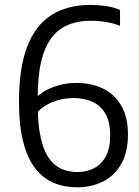

<svg xmlns="http://www.w3.org/2000/svg" viewBox="-20 -770 579 799"><path d="M300.5 9.5Q247.5 9.5 203.5 -9Q159.5 -27.5 127 -69Q94.5 -110.5 76.8 -178.8Q59 -247 59 -346.5Q59 -489 93.8 -577.8Q128.5 -666.5 195 -708Q261.5 -749.5 356 -749.5Q388.5 -749.5 420.8 -744.8Q453 -740 479.5 -728.5V-662.5Q452 -673.5 420.8 -678.5Q389.5 -683.5 357 -683.5Q285 -683.5 236 -652Q187 -620.5 162 -550.2Q137 -480 137 -364.5V-337.5Q137 -254.5 149 -199.2Q161 -144 183 -112.5Q205 -81 235.2 -67.5Q265.5 -54 301.5 -54Q339.5 -54 370.8 -69.8Q402 -85.5 420.2 -119.2Q438.5 -153 438.5 -207.5Q438.5 -262 419 -296.2Q399.5 -330.5 365 -346.2Q330.5 -362 286 -362Q256.5 -362 225.2 -354.2Q194 -346.5 166.2 -328.8Q138.5 -311 119 -282V-351Q147.5 -386 196 -405.5Q244.5 -425 298.5 -425Q359 -425 407.5 -402Q456 -379 484.2 -331.2Q512.5 -283.5 512.5 -210.5Q512.5 -137.5 485 -88.5Q457.5 -39.5 409.5 -15Q361.5 9.5 300.5 9.5Z"/></svg>

Font: Encode Sans SC SemiCondensed
Style: Regular
Weight: 400
Width: 4
Designer: Multiple Designers
Foundry: Impallari Type
Version: Version 3.002